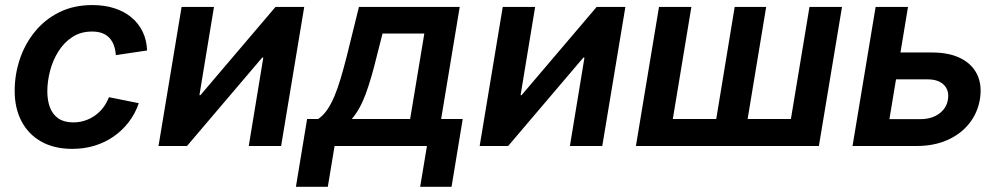

<svg xmlns="http://www.w3.org/2000/svg" viewBox="-20 -568 3888 747"><path d="M261.2 11.2Q191.4 11.2 141.1 -16.8Q90.8 -44.9 64 -95.7Q37.1 -146.5 37.1 -214.4Q37.1 -277.8 57.1 -337.6Q77.1 -397.5 116 -445.1Q154.8 -492.7 210.9 -520.5Q267.1 -548.3 339.4 -548.3Q386.2 -548.3 424.6 -536.1Q462.9 -523.9 491 -500.7Q519 -477.5 534.9 -444.8Q550.8 -412.1 552.2 -371.6L430.7 -353.5Q429.2 -374.5 423.1 -391.4Q417 -408.2 405.8 -420.4Q394.5 -432.6 377.7 -439Q360.8 -445.3 337.9 -445.3Q294.4 -445.3 261.7 -424.1Q229 -402.8 207.3 -368.2Q185.5 -333.5 174.8 -292.5Q164.1 -251.5 164.1 -212.4Q164.1 -176.8 174.6 -149.4Q185.1 -122.1 207.5 -106.9Q230 -91.8 265.1 -91.8Q289.1 -91.8 310.5 -98.9Q332 -106 350.1 -118.9Q368.2 -131.8 381.8 -149.9Q395.5 -168 403.8 -189.9L520 -166.5Q505.9 -125.5 480.7 -92.8Q455.6 -60.1 422.1 -36.9Q388.7 -13.7 347.9 -1.2Q307.1 11.2 261.2 11.2Z M1073.7 0H947.8L1004.4 -343.8H1000L707.5 0H596.7L686.5 -541H812.5L755.9 -197.8H759.8L1051.8 -541H1163.6Z M1131.3 158.7 1174.8 -105H1217.8Q1237.8 -118.7 1253.2 -141.1Q1268.6 -163.6 1281.5 -194.6Q1294.4 -225.6 1305.9 -264.4Q1317.4 -303.2 1329.1 -349.1L1376.5 -541H1768.6L1696.3 -105H1780.3L1736.8 158.7H1614.7L1641.1 0H1281.7L1255.4 158.7ZM1348.6 -105H1575.7L1630.9 -437.5H1468.3L1445.8 -349.1Q1425.3 -263.7 1403.1 -203.1Q1380.9 -142.6 1348.6 -105Z M2323.2 0H2197.3L2253.9 -343.8H2249.5L1957 0H1846.2L1936 -541H2062L2005.4 -197.8H2009.3L2301.3 -541H2413.1Z M2543.9 -541H2669.9L2597.7 -105H2766.6L2838.4 -541H2960.9L2888.7 -105H3057.1L3129.4 -541H3255.9L3166 0H2454.1Z M3445.3 -363.8H3605.5Q3673.8 -363.8 3718.5 -340.8Q3763.2 -317.9 3782.2 -277.1Q3801.3 -236.3 3792.5 -182.1Q3783.7 -128.9 3751 -87.6Q3718.3 -46.4 3666 -23.2Q3613.8 0 3545.9 0H3296.9L3386.7 -541H3512.7L3440.4 -104.5H3561.5Q3604.5 -104.5 3633.5 -125.5Q3662.6 -146.5 3668 -180.7Q3673.8 -216.3 3652.3 -237.8Q3630.9 -259.3 3588.4 -259.3H3427.7Z"/></svg>

Font: Inter 17pt SemiBold
Style: Italic
Weight: 600
Italic angle: -9.3988°
Version: Version 4.001;git-66647c0bb